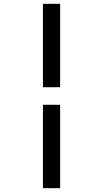

<svg xmlns="http://www.w3.org/2000/svg" viewBox="-20 -843 540 1006"><path d="M205 -386V-823H295V-386ZM205 143V-294H295V143Z"/></svg>

Font: Iosevka SS18 Medium
Style: Regular
Weight: 500
Monospace: yes
Designer: Belleve Invis
Foundry: Belleve Invis
Version: Version 25.1.1; ttfautohint (v1.8.4)